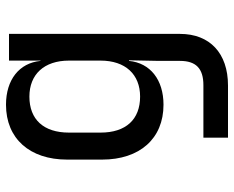

<svg xmlns="http://www.w3.org/2000/svg" viewBox="-90 -510 780 640"><g transform="rotate(-90 300.0 -190.0)"><path d="M418 -445H417C410 -516 354 -560 271 -560C158 -560 88 -481 88 -356V-240C88 -114 158 -35 271 -35C354 -35 410 -79 417 -150H419L417 -50V20C417 73 392 98 336 98H161V180H335C443 180 507 119 507 20V-550H418ZM418 -245C418 -162 372 -113 298 -113C222 -113 178 -160 178 -245V-350C178 -435 222 -482 298 -482C372 -482 418 -433 418 -350Z"/></g></svg>

Font: Tekne LDO
Style: Regular
Weight: 400
Monospace: yes
Designer: Alessio Laiso, Mario Rullo, Paolo Rosset
Foundry: Alessio Laiso
Version: Version 1.000;hotconv 1.0.109;makeotfexe 2.5.65596